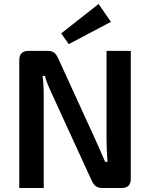

<svg xmlns="http://www.w3.org/2000/svg" viewBox="-20 -946 755 966"><path d="M538 -836 326 -724 288 -778 476 -926ZM638 -690V-46Q638 0 592 0H493Q457 0 441 -38L247 -461Q212 -536 206 -564H194Q200 -522 200 -460V0H77V-644Q77 -690 124 -690H221Q241 -690 252.5 -681Q264 -672 273 -652L461 -241Q464 -234 482 -194Q500 -154 509 -132H521Q516 -195 516 -244V-690Z"/></svg>

Font: Exo 2.0 Semi Bold
Style: Regular
Weight: 600
Designer: Natanael Gama
Version: Version 1.001;PS 001.001;hotconv 1.0.70;makeotf.lib2.5.58329